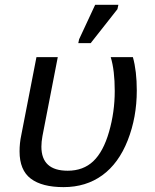

<svg xmlns="http://www.w3.org/2000/svg" viewBox="-20 -765 640 795"><path d="M243.2 9.8Q153.8 9.8 107.4 -25.4Q61 -60.5 61 -138.2Q61 -172.4 67.9 -204.6L130.9 -528.3H219.2L155.8 -201.7Q151.4 -177.7 151.4 -157.7Q151.4 -58.1 260.3 -58.1Q324.7 -58.1 366.2 -97.4Q407.7 -136.7 431.4 -218.8Q455.1 -300.8 455.1 -388.2Q455.1 -474.1 438.5 -528.3H530.3Q546.4 -470.7 546.4 -390.1Q546.4 -279.3 508.8 -183.8Q471.2 -88.4 403.6 -39.3Q335.9 9.8 243.2 9.8ZM304.2 -586.4 307.6 -602.5 374 -745.1H470.2L466.3 -727.1L355.5 -586.4Z"/></svg>

Font: Liberation Mono
Style: Italic
Weight: 400
Italic angle: -12°
Monospace: yes
Designer: Steve Matteson
Foundry: Ascender Corporation
Version: Version 2.1.5